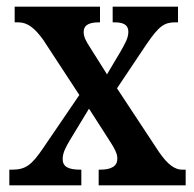

<svg xmlns="http://www.w3.org/2000/svg" viewBox="-20 -556 583 576"><path d="M8 0H224V-47H221C183 -47 168 -57 168 -79C168 -99 179 -117 190 -136L247 -230L299 -149C326 -108 332 -95 332 -80C332 -58 315 -47 280 -47H276V0H537V-47H526C505 -47 483 -62 457 -100L331 -291L420 -424C457 -478 473 -489 506 -489H514V-536H318V-489H322C347 -489 365 -484 365 -460C365 -442 355 -425 342 -402L301 -333L250 -414C237 -434 231 -446 231 -460C231 -476 240 -489 277 -489H280V-536H24V-489H35C63 -489 85 -471 110 -436L218 -271L109 -111C75 -61 57 -47 16 -47H8Z"/></svg>

Font: Noto Serif Georgian Condensed SemiBold
Style: Regular
Weight: 600
Width: 3
Designer: Monotype Design Team, Akaki Razmadze
Foundry: Google LLC
Version: Version 2.003